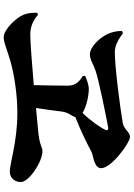

<svg xmlns="http://www.w3.org/2000/svg" viewBox="138 -888 724 1040"><g transform="rotate(90 500.0 -368.0)"><path d="M148 -667C147 -641 153 -616 162 -594C181 -548 234 -493 274 -493C304 -493 322 -509 361 -523C412 -541 620 -583 671 -592C682 -594 688 -588 684 -579C674 -554 639 -503 592 -453C559 -474 499 -487 462 -487C441 -487 410 -476 391 -467L392 -454C412 -442 444 -421 444 -375C444 -325 443 -257 441 -189C324 -179 208 -170 168 -170C126 -170 92 -184 60 -212L49 -207C49 -172 52 -153 60 -133C74 -97 138 -26 182 -26C212 -26 259 -48 313 -63C389 -84 494 -100 591 -100C749 -100 864 -59 910 -59C944 -59 966 -86 966 -119C966 -163 857 -236 798 -236C780 -236 766 -221 702 -214C672 -211 622 -206 565 -201C572 -249 579 -295 584 -339C589 -380 609 -392 614 -414C695 -446 754 -476 806 -503C821 -511 891 -515 891 -554C891 -610 753 -710 722 -710C694 -710 683 -678 647 -671C572 -658 347 -628 262 -628C231 -628 198 -643 160 -672Z"/></g></svg>

Font: Noto Serif TC Black
Style: Regular
Weight: 900
Version: Version 1.001;PS 1.001;hotconv 16.6.54;makeotf.lib2.5.65590